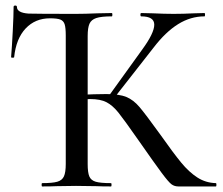

<svg xmlns="http://www.w3.org/2000/svg" viewBox="-20 -672 802 692"><path d="M132 -12Q169 -12 186.5 -17Q204 -22 210.5 -36.5Q217 -51 217 -81V-544Q217 -572 213 -584.5Q209 -597 197.5 -601.5Q186 -606 160 -606Q107 -606 72.5 -569.5Q38 -533 31 -466Q31 -464 25.5 -464Q20 -464 20 -466Q23 -502 26 -559.5Q29 -617 29 -647Q29 -652 35 -652Q41 -652 41 -647Q41 -626 83 -623Q115 -622 254 -622Q286 -622 332 -624L383 -625Q385 -625 385 -619Q385 -613 383 -613Q345 -613 327 -607Q309 -601 302.5 -586.5Q296 -572 296 -542V-81Q296 -50 302 -36Q308 -22 325 -17Q342 -12 380 -12Q382 -12 382 -6Q382 0 380 0Q346 0 328 -1L254 -2L184 -1Q165 0 132 0Q130 0 130 -6Q130 -12 132 -12ZM478 -168Q427 -241 406.5 -266.5Q386 -292 364 -303.5Q342 -315 305 -315Q293 -315 282 -314Q271 -313 263 -312L261 -330Q326 -333 363 -333Q410 -333 435.5 -322.5Q461 -312 483 -286Q505 -260 557 -188Q605 -120 633 -86Q661 -52 691 -32.5Q721 -13 758 -12Q760 -12 760 -6Q760 0 758 0H623Q609 0 598.5 -7.5Q588 -15 563 -48.5Q538 -82 478 -168ZM372 -326 493 -494Q536 -553 536 -583Q536 -613 489 -613Q486 -613 486 -619Q486 -625 489 -625L531 -624Q573 -622 606 -622Q641 -622 679 -624L717 -625Q719 -625 719 -619Q719 -613 717 -613Q667 -613 622 -585Q577 -557 534 -501L390 -317Z"/></svg>

Font: Cormorant Infant Medium
Style: Regular
Weight: 500
Designer: Christian Thalmann (Catharsis Fonts)
Foundry: Catharsis Fonts
Version: Version 4.000